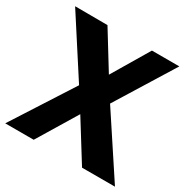

<svg xmlns="http://www.w3.org/2000/svg" viewBox="-169 -856 983 1001"><g transform="rotate(30 322.5 -355.5)"><path d="M-8.3 0H163.1L358.4 -322.3H388.7L629.4 -710.9H464.4L281.2 -402.8H250.5ZM2 -710.9 256.8 -316.4H257.3L454.1 0H652.3L385.7 -404.8H385.3L197.3 -710Z"/></g></svg>

Font: Roboto Flex
Style: wght 800 wdth 100 opsz 14.0 GRAD 0.00 slnt 0.00 XTRA 468 XOPQ 96 YOPQ 79 YTLC 514 YTUC 712 YTAS 750 YTDE -203.00 YTFI 738
Weight: 800
Designer: Berlow after Robertson
Foundry: Google
Version: Version 3.100